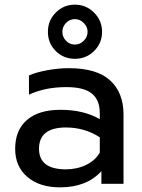

<svg xmlns="http://www.w3.org/2000/svg" viewBox="-20 -787 609 822"><path d="M300.8 -535.2Q252 -535.2 218.5 -568.6Q185.1 -602.1 185.1 -650.9Q185.1 -699.2 218.8 -733.2Q252.4 -767.1 300.8 -767.1Q348.6 -767.1 382.8 -732.9Q417 -698.7 417 -650.9Q417 -602.5 383.1 -568.8Q349.1 -535.2 300.8 -535.2ZM300.8 -596.2Q322.3 -596.2 338.6 -612.5Q355 -628.9 355 -650.9Q355 -672.4 338.6 -688.7Q322.3 -705.1 300.8 -705.1Q278.8 -705.1 262.9 -689Q247.1 -672.9 247.1 -650.9Q247.1 -628.4 262.7 -612.3Q278.3 -596.2 300.8 -596.2ZM236.8 15.1Q149.9 15.1 97.4 -29.3Q44.9 -73.7 44.9 -149.9Q44.9 -229.5 95.2 -273.2Q145.5 -316.9 238.8 -316.9Q337.9 -316.9 407.2 -276.9V-301.8Q407.2 -359.4 373 -386.7Q338.9 -414.1 264.2 -414.1Q173.3 -414.1 104 -381.8V-463.9Q134.3 -477.5 182.1 -486.3Q230 -495.1 274.9 -495.1Q394.5 -495.1 451.7 -442.6Q508.8 -390.1 508.8 -296.9V0H414.1V-54.2Q351.1 15.1 236.8 15.1ZM262.2 -62Q309.6 -62 348.9 -81.1Q388.2 -100.1 407.2 -133.8V-199.2Q342.3 -241.2 262.2 -241.2Q147 -241.2 147 -149.9Q147 -62 262.2 -62Z"/></svg>

Font: Prompt
Style: Regular
Weight: 400
Designer: Katatrad Team
Foundry: CadsonDemak
Version: Version 1.000;PS 001.000;hotconv 1.0.88;makeotf.lib2.5.64775